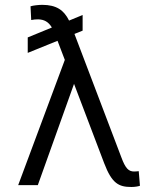

<svg xmlns="http://www.w3.org/2000/svg" viewBox="-20 -757 660 785"><path d="M317.8 -695.7 262.4 -672.9C241.1 -715.9 210.6 -736.9 153.1 -737.2C138.1 -737.2 115.4 -734.7 104.8 -731.2L107.6 -675.1C116.1 -677.2 127.8 -677.9 136 -677.9C159.8 -677.2 177.6 -668.7 192.1 -644.5L93.4 -604V-540.8L215.2 -590.2L245 -512.1L54.3 0H134.6L282.7 -414.1L405.9 -89.8C437.5 -6.7 465.6 7.5 517 7.5C530.9 7.5 544.4 5.3 552.2 2.5L547.2 -57.2C541.5 -56.5 534.1 -55.8 528.4 -55.8C506 -55.8 492.9 -68.2 476.2 -113.6L284.4 -618.3L317.8 -631.7Z"/></svg>

Font: Karasuma Gothic
Style: Light
Weight: 300
Designer: Rasmus Andersson / Ryoko Nishizuka
Foundry: rsms
Version: Version 1.00